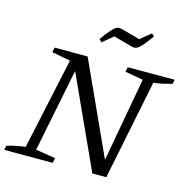

<svg xmlns="http://www.w3.org/2000/svg" viewBox="-127 -998 1100 1118"><g transform="rotate(15 423.5 -439.0)"><path d="M567 -651H850L844 -625Q815 -617 788.5 -611Q762 -605 734 -602L612 0H528L263 -580L283 -582L176 -49L295 -30L289 0H-3L2 -26Q31 -35 58.5 -40.5Q86 -46 113 -49L232 -601L120 -622L126 -651H325L591 -68L573 -66L670 -603L561 -622ZM381 -751 366 -767Q392 -804 409 -823.5Q426 -843 437 -851Q448 -859 457.5 -859Q467 -859 479 -856L589 -826L653 -878L668 -863Q643 -828 626.5 -808.5Q610 -789 598.5 -780.5Q587 -772 577 -771Q567 -770 555 -774L445 -804Z"/></g></svg>

Font: Piazzolla 24pt
Style: Italic
Weight: 400
Italic angle: -11.3°
Designer: Juan Pablo del Peral
Foundry: Huerta Tipografica
Version: Version 2.005